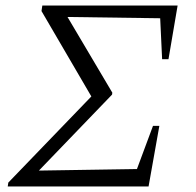

<svg xmlns="http://www.w3.org/2000/svg" viewBox="-20 -674 709 694"><path d="M8 0 10 -14 331 -347 325 -300 130 -634 133 -654H622L589 -460H566L559 -608L195 -613L209 -638L386 -339L385 -332L100 -36L92 -57L475 -63L533 -219H556L517 0Z"/></svg>

Font: Piazzolla 8pt ExtraLight
Style: Italic
Weight: 250
Italic angle: -11.3°
Designer: Juan Pablo del Peral
Foundry: Huerta Tipografica
Version: Version 2.001